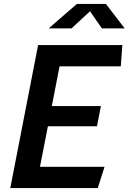

<svg xmlns="http://www.w3.org/2000/svg" viewBox="-20 -960 660 980"><path d="M32.5 0H479L513.5 -108.5H184L224.5 -315.5H475L495 -418.5H244.5L284 -621.5H596.5L604.5 -730H174.5ZM228.5 -815H345L439.5 -902.5L500 -815H616.5L520.5 -940H372.5Z"/></svg>

Font: Monaspace Krypton SemiBold
Style: Italic
Weight: 600
Italic angle: -11°
Designer: Riley Cran & the Lettermatic Team
Foundry: Lettermatic
Version: Version 1.101 (Monaspace Krypton)